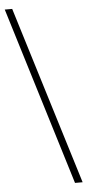

<svg xmlns="http://www.w3.org/2000/svg" viewBox="-62 -797 457 1004"><g transform="rotate(-5 166.5 -295.5)"><path d="M330 172H290L3 -763H42Z"/></g></svg>

Font: Noto Serif JP ExtraLight
Style: Regular
Weight: 200
Designer: Ryoko NISHIZUKA  (kana & ideographs); Frank Grießhammer (Latin, Greek & Cyrillic); Wenlong ZHANG  (bopomofo); Sandoll Co
Foundry: Adobe
Version: Version 2.002-H1;hotconv 1.1.0;makeotfexe 2.6.0